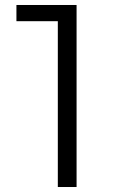

<svg xmlns="http://www.w3.org/2000/svg" viewBox="-20 -750 456 770"><path d="M287.1 0H211.9V-665H45.9V-730H287.1Z"/></svg>

Font: Sora Light
Style: Regular
Weight: 300
Designer: Jonathan Barnbrook, Julián Moncada
Foundry: Barnbrook Fonts
Version: Version 2.000